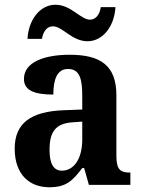

<svg xmlns="http://www.w3.org/2000/svg" viewBox="-20 -780 600 810"><path d="M349 -606C416 -606 463 -672 467 -750H405C402 -723 386 -697 360 -697C320 -697 280 -760 214 -760C147 -760 100 -694 96 -616H157C161 -643 176 -669 203 -669C244 -669 283 -606 349 -606ZM188 10C259 10 286 -17 327 -71H335L355 0H530V-52H527C485 -52 471 -68 471 -123V-378C471 -503 405 -549 274 -549C167 -549 81 -518 81 -447C81 -400 122 -381 205 -381C205 -445 221 -489 267 -489C318 -489 327 -444 327 -374V-318L250 -315C111 -310 42 -261 42 -153C42 -42 106 10 188 10ZM241 -60C205 -60 189 -91 189 -148C189 -221 212 -259 286 -264L327 -267V-191C327 -112 293 -60 241 -60Z"/></svg>

Font: Noto Serif Bengali SemiCondensed
Style: Bold
Weight: 700
Width: 4
Designer: Juan Bruce, Universal Thirst, Indian Type Foundry and the Monotype Design Team.
Foundry: Monotype Imaging Inc.
Version: Version 2.003